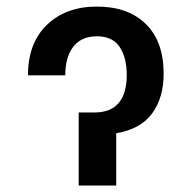

<svg xmlns="http://www.w3.org/2000/svg" viewBox="-20 -573 592 593"><path d="M66.4 -340.3Q66.4 -439.9 125 -496.3Q183.6 -552.7 279.3 -552.7Q375.5 -552.7 430.4 -498.8Q485.4 -444.8 485.4 -345.7Q485.4 -270.5 449.5 -222.2Q413.6 -173.8 338.9 -161.6V0H223.1V-225.6H272Q370.6 -225.6 371.6 -341.3Q371.1 -397 348.9 -429Q326.7 -460.9 279.3 -460.9Q231.9 -460.9 206.8 -429.2Q181.6 -397.5 181.6 -340.3Z"/></svg>

Font: Interop Med
Style: Regular
Weight: 500
Designer: Rasmus Andersson, Google, Jang Haemin
Foundry: jhaemin
Version: Version 1.007